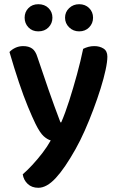

<svg xmlns="http://www.w3.org/2000/svg" viewBox="-20 -702 559 912"><path d="M149 -113Q133 -146 112.5 -195.5Q92 -245 70 -310.5Q48 -376 25 -455Q36 -467 53 -475Q70 -483 90 -483Q116 -483 132.5 -471.5Q149 -460 158 -430Q184 -352 210.5 -276Q237 -200 267 -121H271Q290 -165 309 -224.5Q328 -284 345.5 -348Q363 -412 375 -470Q387 -476 400 -479.5Q413 -483 428 -483Q453 -483 471.5 -471.5Q490 -460 490 -433Q490 -409 481.5 -369.5Q473 -330 458 -282Q443 -234 423.5 -182Q404 -130 382.5 -81.5Q361 -33 339 6Q288 97 245 143.5Q202 190 162 190Q131 190 111.5 171.5Q92 153 88 126Q110 107 134.5 80.5Q159 54 182 24Q205 -6 221 -35Q204 -40 187 -55.5Q170 -71 149 -113ZM229 -618Q229 -591 210.5 -572Q192 -553 162 -553Q133 -553 115 -572Q97 -591 97 -618Q97 -645 115 -663.5Q133 -682 162 -682Q192 -682 210.5 -663.5Q229 -645 229 -618ZM422 -618Q422 -591 403.5 -572Q385 -553 356 -553Q328 -553 308.5 -572Q289 -591 289 -618Q289 -645 308.5 -663.5Q328 -682 356 -682Q385 -682 403.5 -663.5Q422 -645 422 -618Z"/></svg>

Font: Baloo Bhaijaan 2 SemiBold
Style: Regular
Weight: 600
Designer: Sanskriti Dholi, Noopur Datye and Ek Type
Foundry: Ek Type
Version: Version 1.700